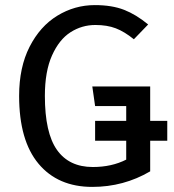

<svg xmlns="http://www.w3.org/2000/svg" viewBox="-20 -721 681 753"><path d="M636 -169H569V-49Q465 12 342 12Q207 12 131 -79Q55 -170 55 -345Q55 -457 96 -537.5Q137 -618 205 -659.5Q273 -701 352 -701Q419 -701 466.5 -682.5Q514 -664 561 -625L505 -567Q468 -597 434 -610Q400 -623 354 -623Q301 -623 256.5 -594.5Q212 -566 184 -503.5Q156 -441 156 -345Q156 -200 203.5 -133Q251 -66 344 -66Q418 -66 475 -95V-169H353V-247H475V-305H353L342 -382H569V-247H636Z"/></svg>

Font: Fira GO
Style: Regular
Weight: 400
Designer: Carrois Corporate
Foundry: Carrois Corporate GbR
Version: Version 0.300